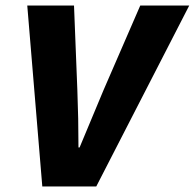

<svg xmlns="http://www.w3.org/2000/svg" viewBox="-20 -670 700 690"><path d="M132 0 78 -650H246L258 -346Q260 -295 261 -243.5Q262 -192 262 -140H266Q288 -192 309 -243Q330 -294 352 -346L484 -650H660L326 0Z"/></svg>

Font: Source Sans 3 Black
Style: Italic
Weight: 900
Italic angle: -11°
Designer: Paul D. Hunt
Foundry: Adobe
Version: Version 3.052;hotconv 1.1.0;makeotfexe 2.6.0